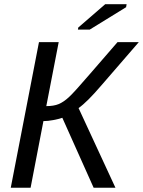

<svg xmlns="http://www.w3.org/2000/svg" viewBox="-20 -887 676 907"><path d="M164.1 -688H257.3L198.7 -385.7Q233.9 -385.7 257.1 -395.3Q280.3 -404.8 306.2 -428.7Q332 -452.6 406.2 -539.1L535.2 -688H635.7L460.4 -485.4Q391.1 -404.3 351.1 -376.5L525.4 0H422.4L274.4 -330.6Q257.8 -324.7 231.9 -319.8Q206.1 -314.9 185.1 -314.9L124.5 0H30.8ZM348.1 -747.1 349.6 -756.8 477.1 -867.2H578.1L575.7 -853L403.8 -747.1Z"/></svg>

Font: Liberation Sans
Style: Italic
Weight: 400
Italic angle: -12°
Designer: Steve Matteson
Foundry: Ascender Corporation
Version: Version 2.1.5